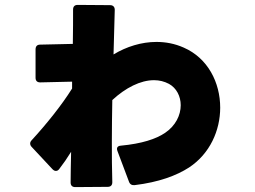

<svg xmlns="http://www.w3.org/2000/svg" viewBox="-20 -715 1040 783"><path d="M529 40C628 28 700 1 751 -32C836 -88 878 -183 878 -276C878 -378 828 -478 729 -521C693 -537 656 -544 618 -544C557 -544 496 -525 443 -493C445 -565 447 -627 448 -675C448 -687 441 -694 429 -694L297 -695C284 -695 278 -688 278 -676C278 -638 278 -590 277 -536L144 -533C131 -533 125 -526 125 -513V-398C125 -386 131 -379 144 -379L274 -382V-354C231 -285 167 -206 109 -143C105 -139 103 -134 103 -130C103 -125 105 -120 109 -116L194 -25C199 -20 203 -18 208 -18C213 -18 217 -20 221 -25C238 -47 254 -70 270 -96C269 -45 268 -3 268 29C268 42 275 48 287 48L419 47C432 47 438 40 438 28C435 -76 436 -194 438 -307C492 -357 553 -388 608 -388C630 -388 650 -383 669 -373C700 -356 717 -322 717 -286C717 -245 696 -202 653 -173C616 -148 558 -129 473 -121C459 -120 454 -112 459 -99L506 26C510 37 518 41 529 40Z"/></svg>

Font: LINE Seed JP_OTF ExtraBold
Style: Regular
Weight: 800
Designer: LY Corporation & Fontrix & Fontworks
Version: Version 1.013